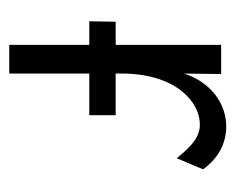

<svg xmlns="http://www.w3.org/2000/svg" viewBox="-67 -441 509 415"><g transform="rotate(90 187.5 -233.5)"><path d="M77 1H139V-172H229V-229H139V-242C139 -357 199 -411 249 -411C274 -411 293 -397 322 -361L346 -418C322 -451 290 -468 253 -468C207 -468 159 -438 139 -377L140 -457H77V-229H27L26 -172H77Z"/></g></svg>

Font: Inconsolata Condensed
Style: Regular
Weight: 400
Width: 3
Monospace: yes
Designer: Raph Levien, Cyreal, Brenton Simpson
Foundry: Raph Levien, Cyreal, Google
Version: Version 3.100